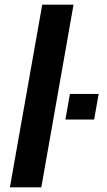

<svg xmlns="http://www.w3.org/2000/svg" viewBox="-20 -805 458 825"><path d="M22.5 0H157.5L296 -785H161.5ZM280.5 -401.5 261 -291.5H384.5L404 -401.5Z"/></svg>

Font: Anybody Expanded Medium
Style: Italic
Weight: 500
Width: 7
Italic angle: -10°
Version: Version 1.113;gftools[0.9.25]